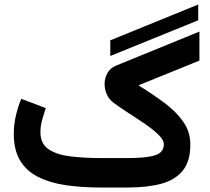

<svg xmlns="http://www.w3.org/2000/svg" viewBox="-20 -836 936 856"><path d="M471.7 -586.4V-656.2L863.8 -815.9V-745.6ZM550.8 0H427.2Q341.8 0 271 -10.7Q200.2 -21.5 148.7 -47.9Q97.2 -74.2 69.3 -120.8Q41.5 -167.5 41.5 -239.3Q41.5 -281.2 51 -321.3Q60.5 -361.3 74.7 -395.5L184.1 -354Q176.3 -331.5 168.2 -302.5Q160.2 -273.4 160.2 -246.6Q160.2 -196.3 195.3 -171.6Q230.5 -147 291 -139.2Q351.6 -131.3 427.2 -131.3H550.3Q631.8 -131.3 671.1 -143.6Q710.4 -155.8 710.4 -192.9Q710.4 -211.9 686.8 -235.1Q663.1 -258.3 627.2 -283Q591.3 -307.6 553.2 -332Q515.1 -356.4 486.3 -377.9Q466.8 -392.1 456.5 -414.8Q446.3 -437.5 446.3 -461.4Q446.3 -487.3 459 -510.3Q471.7 -533.2 497.6 -543.5L869.1 -695.3V-565.9L597.2 -455.6Q660.6 -416.5 713.1 -377.4Q765.6 -338.4 797.1 -293.2Q828.6 -248 828.6 -190.9Q828.6 -117.2 794.9 -75.4Q761.2 -33.7 699 -16.8Q636.7 0 550.8 0Z"/></svg>

Font: Vazirmatn UI FD
Style: Bold
Weight: 700
Designer: Saber Rastikerdar
Foundry: Saber Rastikerdar
Version: Version 33.003